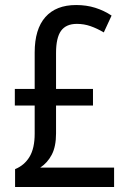

<svg xmlns="http://www.w3.org/2000/svg" viewBox="-20 -744 512 764"><path d="M283 -724Q324 -724 359 -713Q394 -702 424 -682L393 -615Q366 -631 340 -640Q314 -649 286 -649Q243 -649 223 -621.5Q203 -594 203 -533V-390H350V-324H203V-213Q203 -161 186 -128.5Q169 -96 140 -77H434V0H40V-71Q77 -86 97.5 -120Q118 -154 118 -212V-324H39V-390H118V-535Q118 -628 160.5 -676Q203 -724 283 -724Z"/></svg>

Font: Noto Sans Myanmar Condensed
Style: Regular
Weight: 400
Width: 3
Designer: Monotype Design Team
Foundry: Monotype Imaging Inc.
Version: Version 2.107; ttfautohint (v1.8.4.7-5d5b)